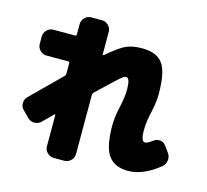

<svg xmlns="http://www.w3.org/2000/svg" viewBox="-120 -939 1240 1148"><g transform="rotate(15 500.0 -365.0)"><path d="M932 -173 958 -137Q973 -117 970 -92Q967 -67 948 -51Q848 30 755 30Q672 30 633.5 -23.5Q595 -77 595 -210Q595 -263 610 -325Q625 -391 625 -440Q625 -510 600 -510Q593 -510 582.5 -503Q572 -496 539.5 -466Q507 -436 437 -369Q430 -362 430 -354V13Q430 36 413 53Q396 70 373 70H307Q284 70 267 53Q250 36 250 13V-179Q250 -181 248 -182.5Q246 -184 244 -182Q224 -163 181 -120Q164 -104 140 -104Q116 -104 100 -120L60 -160Q44 -176 44 -199Q44 -222 60 -239Q140 -319 244 -421Q250 -427 250 -435V-502Q250 -510 241 -510H107Q84 -510 67 -527Q50 -544 50 -567V-613Q50 -636 67 -653Q84 -670 107 -670H241Q250 -670 250 -679V-743Q250 -766 267 -783Q284 -800 307 -800H373Q396 -800 413 -783Q430 -766 430 -743V-604Q430 -602 432.5 -601Q435 -600 437 -601Q515 -668 554 -684Q593 -700 650 -700Q739 -700 777 -649Q815 -598 815 -460Q815 -411 800 -345Q785 -283 785 -230Q785 -160 810 -160Q824 -160 856 -184Q874 -198 896.5 -195Q919 -192 932 -173Z"/></g></svg>

Font: Rounded Mplus 1c Black
Style: Regular
Weight: 900
Version: Version 1.059.20150529